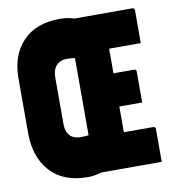

<svg xmlns="http://www.w3.org/2000/svg" viewBox="-81 -780 762 860"><g transform="rotate(-10 300.0 -350.0)"><path d="M249 -710Q266 -710 282.5 -707.5Q299 -705 312 -700H576Q587 -700 587 -689V-540H443V-428H536Q547 -428 547 -417V-277H443V-160H576Q587 -160 587 -149V0H313Q292 6 277.5 8Q263 10 249 10Q139 10 79.5 -55.5Q20 -121 20 -230V-480Q20 -584 79.5 -647Q139 -710 249 -710ZM183 -241Q183 -209 200 -190.5Q217 -172 248 -172Q259 -172 268 -172.5Q277 -173 285 -174V-525Q269 -528 248 -528Q218 -528 200.5 -509Q183 -490 183 -455Z"/></g></svg>

Font: Recursive Mn Lnr St Blk
Style: Regular
Weight: 900
Monospace: yes
Version: Version 1.079;hotconv 1.0.112;makeotfexe 2.5.65598; ttfautoh